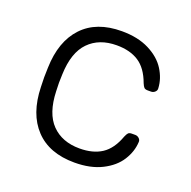

<svg xmlns="http://www.w3.org/2000/svg" viewBox="-102 -631 740 742"><g transform="rotate(20 268.0 -260.0)"><path d="M278 -48Q333 -48 369 -71.5Q405 -95 425 -150Q430 -162 434.5 -166.5Q439 -171 449 -171H463Q472 -171 479 -164.5Q486 -158 485 -149Q483 -110 460 -73.5Q437 -37 390.5 -13.5Q344 10 278 10Q174 10 117 -50.5Q60 -111 57 -220L56 -260L57 -300Q60 -409 117 -469.5Q174 -530 278 -530Q344 -530 390.5 -506.5Q437 -483 460 -446.5Q483 -410 485 -371Q486 -362 479 -355.5Q472 -349 463 -349H449Q439 -349 434.5 -353.5Q430 -358 425 -370Q405 -425 369 -448.5Q333 -472 278 -472Q206 -472 163.5 -428.5Q121 -385 118 -295L117 -260L118 -225Q121 -135 163.5 -91.5Q206 -48 278 -48Z"/></g></svg>

Font: Hezaedrus Light
Style: Regular
Weight: 300
Designer: Hubert & Fischer
Foundry: Hubert & Fischer
Version: Version 1.10;September 3, 2019;FontCreator 11.5.0.2425 64-bi